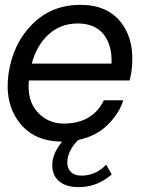

<svg xmlns="http://www.w3.org/2000/svg" viewBox="-20 -574 591 785"><path d="M309.1 -554.2Q421.9 -554.2 478 -478Q534.2 -401.9 517.1 -277.8Q511.2 -248 509.8 -245.1H98.1Q90.3 -163.1 132.6 -116.5Q174.8 -69.8 237.8 -68.8Q357.9 -67.9 404.8 -164.1H483.9Q468.8 -113.3 422.9 -66.2Q377 -19 304.2 -2.9L301.8 -2Q298.8 0 296.9 1Q261.7 38.1 255.9 78.1Q252 107.9 267.1 126Q282.2 144 313 144Q371.1 144 414.1 99.1L437 139.2Q373 194.3 293 190.9Q242.2 189 215.6 161.4Q189 133.8 194.8 85.9Q199.7 47.9 231.9 7.8Q231.9 5.9 232.9 4.9H231.9Q116.7 3.9 57.4 -75.4Q-2 -154.8 15.1 -273.9Q33.2 -396 112.1 -475.1Q190.9 -554.2 309.1 -554.2ZM436 -314Q439 -389.2 403.6 -433.6Q368.2 -478 298.1 -478Q228 -478 179 -433.6Q129.9 -389.2 109.9 -314Z"/></svg>

Font: Oakes Grotesk
Style: Italic
Weight: 400
Designer: Samuel Oakes
Foundry: Samuel Oakes
Version: Version 1.0 | wf-rip DC20170320